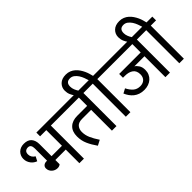

<svg xmlns="http://www.w3.org/2000/svg" viewBox="-1 -1594 2323 2323"><g transform="rotate(-45 1160.5 -433.0)"><path d="M265 -161Q260 -155 247 -149Q234 -143 216 -143Q196 -143 177.5 -150Q159 -157 144.5 -170Q130 -183 121 -201Q112 -219 112 -241Q112 -267 130 -282.5Q148 -298 177 -298H188V-507Q188 -540 176 -558Q164 -576 138 -576Q111 -576 94.5 -561.5Q78 -547 78 -514Q78 -488 91.5 -467Q105 -446 128 -433L99 -377Q81 -383 63 -395.5Q45 -408 31 -426Q17 -444 8.5 -466.5Q0 -489 0 -515Q0 -542 9.5 -565Q19 -588 36.5 -605.5Q54 -623 78.5 -632.5Q103 -642 133 -642Q201 -642 233 -604.5Q265 -567 265 -504V-298H443V-566H337V-630H611V-566H521V0H443V-233H265Z M846 -356Q785 -356 758 -325Q731 -294 731 -246Q731 -192 753.5 -140.5Q776 -89 818 -26L751 9Q706 -54 678.5 -115.5Q651 -177 651 -249Q651 -333 698.5 -378.5Q746 -424 831 -424H1000V-566H591V-630H1168V-566H1078V0H1000V-356Z M1238 -566H1148V-630H1233Q1226 -654 1214.5 -685Q1203 -716 1185.5 -743Q1168 -770 1143.5 -788.5Q1119 -807 1088 -807Q1019 -807 1019 -734Q1019 -705 1030 -678Q1041 -651 1055 -630L1007 -591L984 -620Q965 -644 951.5 -675.5Q938 -707 938 -745Q938 -800 976.5 -837.5Q1015 -875 1084 -875Q1121 -875 1151 -862.5Q1181 -850 1204 -829.5Q1227 -809 1244.5 -783Q1262 -757 1274.5 -730Q1287 -703 1294.5 -676.5Q1302 -650 1307 -630H1406V-566H1316V0H1238Z M1742 -358Q1764 -346 1785 -314.5Q1806 -283 1806 -234Q1806 -197 1792.5 -166.5Q1779 -136 1755 -114.5Q1731 -93 1698 -81.5Q1665 -70 1627 -70Q1585 -70 1551.5 -81.5Q1518 -93 1492.5 -113.5Q1467 -134 1448 -161Q1429 -188 1416 -219L1474 -250Q1500 -198 1535 -167.5Q1570 -137 1624 -137Q1644 -137 1662.5 -143Q1681 -149 1695 -161Q1709 -173 1717.5 -192Q1726 -211 1726 -237Q1726 -300 1686 -329Q1646 -358 1580 -358H1547V-423H1915V-566H1386V-630H2083V-566H1993V0H1915V-358Z M2153 -566H2063V-630H2148Q2141 -654 2129.5 -685Q2118 -716 2100.5 -743Q2083 -770 2058.5 -788.5Q2034 -807 2003 -807Q1934 -807 1934 -734Q1934 -705 1945 -678Q1956 -651 1970 -630L1922 -591L1899 -620Q1880 -644 1866.5 -675.5Q1853 -707 1853 -745Q1853 -800 1891.5 -837.5Q1930 -875 1999 -875Q2036 -875 2066 -862.5Q2096 -850 2119 -829.5Q2142 -809 2159.5 -783Q2177 -757 2189.5 -730Q2202 -703 2209.5 -676.5Q2217 -650 2222 -630H2321V-566H2231V0H2153Z"/></g></svg>

Font: Mukta
Style: Regular
Weight: 400
Designer: Girish Dalvi and Yashodeep Gholap
Foundry: Ek Type
Version: Version 2.538;PS 1.001;hotconv 16.6.51;makeotf.lib2.5.65220;